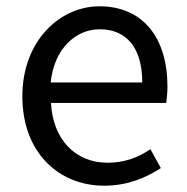

<svg xmlns="http://www.w3.org/2000/svg" viewBox="-20 -577 594 610"><path d="M311 13C385 13 443 -12 491 -43L458 -103C418 -76 375 -60 322 -60C219 -60 148 -134 142 -250H508C510 -263 512 -282 512 -302C512 -457 434 -557 296 -557C170 -557 51 -447 51 -271C51 -92 167 13 311 13ZM141 -315C152 -422 220 -484 297 -484C382 -484 432 -425 432 -315Z"/></svg>

Font: Noto Sans CJK JP Regular
Style: Regular
Weight: 400
Designer: Ryoko NISHIZUKA (kana & ideographs); Paul D. Hunt (Latin, Greek & Cyrillic); Wenlong ZHANG (bopomofo); Sandoll Communica
Foundry: Adobe Systems Incorporated
Version: Version 1.001;PS 1.001;hotconv 1.0.78;makeotf.lib2.5.61930